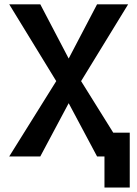

<svg xmlns="http://www.w3.org/2000/svg" viewBox="-20 -713 626 875"><path d="M456.1 141.6V0H422.4L293 -242.7L163.6 0H22L236.3 -343.3L22 -693.4H163.6L293 -446.3L422.4 -693.4H564L349.6 -343.3L496.1 -108.4H571.3V141.6Z"/></svg>

Font: Cascadia Mono PL SemiBold
Style: Regular
Weight: 600
Monospace: yes
Designer: Aaron Bell
Foundry: Saja Typeworks
Version: Version 2404.023; ttfautohint (v1.8.4)